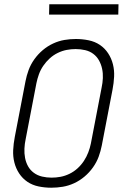

<svg xmlns="http://www.w3.org/2000/svg" viewBox="-20 -864 590 896"><path d="M219 12Q189 12 160 6Q131 0 108 -15.5Q85 -31 69.5 -54.5Q54 -78 47 -106Q40 -134 41.5 -164Q43 -194 49 -225L99 -485Q104 -511 113.5 -537Q123 -563 140 -587Q157 -611 179.5 -630Q202 -649 228 -661Q254 -673 280.5 -677.5Q307 -682 334 -682Q364 -682 393.5 -676Q423 -670 446 -654.5Q469 -639 484.5 -615.5Q500 -592 507 -564Q514 -536 512.5 -506Q511 -476 505 -445L455 -185Q450 -159 440.5 -133Q431 -107 414 -83Q397 -59 374.5 -40Q352 -21 326 -9Q300 3 273 7.5Q246 12 219 12ZM221 -35Q242 -35 263 -39Q284 -43 304.5 -53Q325 -63 342 -78.5Q359 -94 371.5 -113Q384 -132 392 -153Q400 -174 404 -194L454 -454Q459 -477 460 -499.5Q461 -522 456.5 -543Q452 -564 442 -582Q432 -600 415.5 -612.5Q399 -625 377.5 -630Q356 -635 333 -635Q312 -635 291 -631Q270 -627 249.5 -617Q229 -607 212 -591.5Q195 -576 182 -557Q169 -538 161.5 -517Q154 -496 150 -476L100 -216Q95 -193 94 -170.5Q93 -148 97 -127Q101 -106 111 -88Q121 -70 138 -57.5Q155 -45 176.5 -40Q198 -35 221 -35ZM532 -796H209L210 -844H533Z"/></svg>

Font: Lode Dark
Style: Italic
Weight: 400
Italic angle: -11°
Monospace: yes
Designer: Belleve Invis
Foundry: Belleve Invis
Version: Version 29.2.0; ttfautohint (v1.8.3)